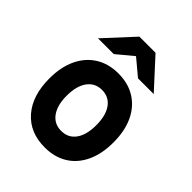

<svg xmlns="http://www.w3.org/2000/svg" viewBox="-208 -851 983 983"><g transform="rotate(45 283.0 -360.0)"><path d="M283.8 12Q175.8 12 113.5 -59.5Q51.2 -130.9 51.2 -255Q51.2 -337.2 79.6 -397.4Q108 -457.5 160.2 -490.2Q212.5 -523 283.8 -523Q355 -523 406.9 -490.4Q458.9 -457.9 487.1 -397.9Q515.2 -337.9 515.2 -255.4Q515.2 -172.6 487.2 -112.7Q459.3 -52.7 407.4 -20.4Q355.4 12 283.8 12ZM283.8 -107.4Q334.5 -107.4 362.6 -146.4Q390.6 -185.3 390.6 -255.4Q390.6 -325.7 362.2 -364.9Q333.9 -404 283.8 -404Q233.5 -404 204.9 -364.5Q176.4 -325 176.4 -255Q176.4 -185.8 204.9 -146.6Q233.5 -107.4 283.8 -107.4ZM81.9 -576 225.9 -732H342.7L485.7 -576H371.9L284.3 -649.2L196.1 -576Z"/></g></svg>

Font: Overpass
Style: Regular
Weight: 400
Designer: Delve Withrington, Dave Bailey, Thomas Jockin
Foundry: Delve Fonts LLC
Version: Version 4.000